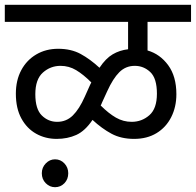

<svg xmlns="http://www.w3.org/2000/svg" viewBox="-20 -642 815 799"><path d="M0 -551V-622H775V-551H594V-432Q646 -417 680 -370.5Q714 -324 714 -250Q714 -197 692.5 -154.5Q671 -112 631.5 -88Q592 -64 538 -64Q484 -64 444 -85.5Q404 -107 365 -143Q334 -97 297.5 -80.5Q261 -64 216 -64Q169 -64 130.5 -85.5Q92 -107 69 -149Q46 -191 46 -252Q46 -308 68.5 -350Q91 -392 131 -415.5Q171 -439 222 -439Q276 -439 315.5 -417.5Q355 -396 394 -360Q420 -399 449 -416Q478 -433 513 -437V-551ZM404 -214Q402 -208 399 -203Q432 -170 462.5 -152.5Q493 -135 528 -135Q570 -135 601.5 -162.5Q633 -190 633 -252Q633 -316 605.5 -342Q578 -368 541 -368Q503 -368 476.5 -341.5Q450 -315 426 -262ZM127 -250Q127 -188 154 -161.5Q181 -135 218 -135Q256 -135 283 -161.5Q310 -188 333 -240L355 -289Q358 -295 360 -299Q327 -332 297 -350Q267 -368 232 -368Q190 -368 158.5 -340Q127 -312 127 -250ZM154 79Q154 55 170.5 38Q187 21 209 21Q232 21 248 38Q264 55 264 79Q264 104 248 120.5Q232 137 209 137Q187 137 170.5 120.5Q154 104 154 79Z"/></svg>

Font: Noto Sans
Style: Regular
Weight: 400
Designer: Monotype Design Team
Foundry: Monotype Imaging Inc.
Version: Version 2.007